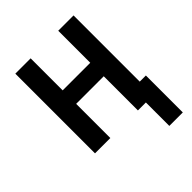

<svg xmlns="http://www.w3.org/2000/svg" viewBox="-193 -627 886 886"><g transform="rotate(-45 250.0 -183.5)"><path d="M392 153V0H340V-223H160V0H60V-520H160V-311H340V-520H440V-88H480V153Z"/></g></svg>

Font: Iosevka Semibold
Style: Regular
Weight: 600
Monospace: yes
Designer: Belleve Invis
Foundry: Belleve Invis
Version: Version 33.2.3; ttfautohint (v1.8.4)